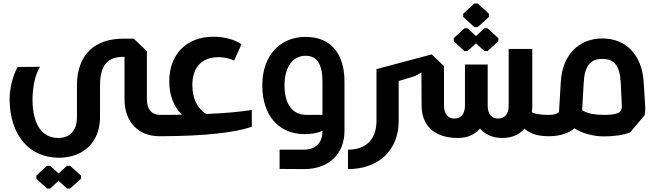

<svg xmlns="http://www.w3.org/2000/svg" viewBox="-20 -779 3740 1098"><path d="M896 -122C848 -122 820 -154 820 -210V-486L745 -558H687C521 -558 420 -467 420 -289V-109C420 -33 381 10 313 10C219 10 166 -70 166 -210C166 -284 183 -358 209 -397L81 -396C52 -345 34 -270 35 -205C38 -6 147 123 316 123C459 123 552 32 552 -109V-289C552 -404 593 -454 687 -454H692V-212C692 -83 770 0 891 0H897V-122ZM363 169 315 213 267 169H249L188 225V243L249 299H267L315 255L363 299H381L443 243V225L381 169Z M1420 -150C1357 -140 1273 -132 1160 -127C1108 -157 1080 -218 1080 -292C1080 -396 1136 -452 1229 -452C1262 -452 1293 -445 1319 -433L1361 -526C1320 -554 1261 -569 1201 -569C1047 -569 948 -469 948 -314C948 -241 969 -174 1020 -123C982 -122 941 -122 897 -122H893C856 -122 819 -90 819 -67C819 -38 856 0 893 0H907C1159 -1 1327 -22 1420 -54Z M1728 -568C1581 -568 1480 -462 1480 -290C1480 -120 1573 -12 1722 -12C1764 -12 1799 -19 1824 -31V-30C1824 38 1785 77 1717 77H1579V187L1717 188C1858 189 1950 103 1950 -30V-313C1950 -474 1870 -568 1728 -568ZM1732 -122C1653 -122 1607 -184 1607 -289C1607 -399 1656 -460 1728 -460C1794 -460 1824 -410 1824 -313V-122Z M2260 -88V-384H2133V-88C2133 17 2074 77 1970 77V188C2146 188 2260 80 2260 -88Z M2712 -624 2776 -682V-701L2712 -759H2693L2629 -701V-682L2693 -624ZM2654 -487 2702 -531 2750 -487H2768L2830 -543V-561L2768 -617H2750L2702 -573L2654 -617H2636L2575 -561V-543L2636 -487ZM3115 -122C3069 -122 3040 -128 3021 -137C3023 -149 3024 -162 3024 -175V-499H2889V-175C2889 -127 2867 -101 2829 -101C2791 -101 2769 -127 2769 -175V-176V-410H2639V-176C2639 -129 2617 -101 2579 -101C2541 -101 2519 -129 2519 -176V-401L2449 -468L2134 -384L2152 -283L2353 -344L2390 -364L2391 -176C2391 -63 2461 10 2599 10C2652 10 2696 -9 2725 -44C2755 -9 2799 10 2853 10C2906 10 2950 -9 2980 -43C3010 -16 3052 0 3115 0Z M3669 -182 3661 -311C3651 -465 3560 -559 3425 -559C3289 -559 3196 -464 3187 -311L3177 -140C3167 -127 3149 -122 3116 -122H3111C3074 -122 3037 -90 3037 -67C3037 -38 3074 0 3111 0H3125C3184 -1 3231 -17 3265 -45C3311 -16 3371 1 3435 1H3436C3495 1 3545 -7 3584 -22L3667 -121C3670 -140 3671 -161 3669 -182ZM3436 -122H3435C3388 -122 3349 -128 3322 -142H3320C3316 -145 3312 -147 3309 -149L3318 -305C3323 -404 3357 -442 3425 -442C3492 -442 3525 -404 3530 -305L3536 -177C3539 -140 3521 -122 3436 -122Z"/></svg>

Font: Hejaz SemiBold
Style: Regular
Weight: 600
Designer: Bandar Raffah (Arabic) and Santiago Orozco (Latin)
Foundry: Caramella and Typemade
Version: Version 1.010;hotconv 1.0.109;makeotfexe 2.5.65596